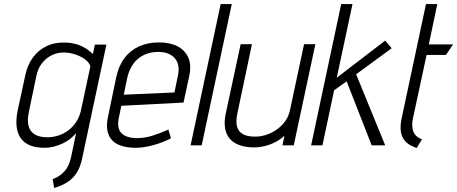

<svg xmlns="http://www.w3.org/2000/svg" viewBox="-20 -720 2264 951"><path d="M387 64 507 -499H450L440 -452Q422 -470 401 -482.5Q380 -495 357 -501.5Q334 -508 310 -509Q256 -512 214 -493Q172 -474 144 -436.5Q116 -399 105 -346L68 -175Q49 -84 82.5 -36Q116 12 200 12Q223 12 245.5 6.5Q268 1 289.5 -9Q311 -19 328 -32.5Q345 -46 357 -61L331 63Q326 83 318.5 99.5Q311 116 299.5 128.5Q288 141 273.5 151Q259 161 241 167L248 211Q289 199 317 180Q345 161 362 132.5Q379 104 387 64ZM428 -393 381 -173Q374 -142 358 -117Q342 -92 319.5 -75Q297 -58 270 -49Q243 -40 214 -40Q176 -40 152.5 -54Q129 -68 121.5 -96Q114 -124 123 -166L160 -343Q167 -377 183 -400Q199 -423 220 -437Q241 -451 264.5 -456.5Q288 -462 311 -459Q327 -458 344.5 -453Q362 -448 378.5 -440Q395 -432 408 -420.5Q421 -409 428 -393Z M568 -134 581 -196 889 -212 917 -342Q929 -397 913 -434Q897 -471 859.5 -490.5Q822 -510 767 -510Q713 -510 669.5 -490.5Q626 -471 597 -433Q568 -395 556 -339L515 -142Q506 -100 512.5 -70.5Q519 -41 537.5 -23Q556 -5 585.5 3.5Q615 12 653 12Q691 12 737.5 -0.5Q784 -13 827 -35L814 -78Q771 -59 733.5 -47.5Q696 -36 658 -36Q634 -36 615 -41.5Q596 -47 583.5 -58.5Q571 -70 567 -89Q563 -108 568 -134ZM862 -349 844 -262 593 -251 611 -338Q621 -378 641.5 -405.5Q662 -433 693.5 -448Q725 -463 765 -463Q800 -463 824.5 -449Q849 -435 859 -409.5Q869 -384 862 -349Z M924 0H979L1128 -700H1073Z M1389 -48 1379 0H1435L1542 -501H1486L1416 -173Q1410 -146 1395.5 -124Q1381 -102 1359.5 -85Q1338 -68 1313 -57.5Q1288 -47 1261 -44Q1220 -41 1193 -51Q1166 -61 1156 -87.5Q1146 -114 1156 -160L1228 -501H1172L1098 -157Q1091 -123 1093.5 -96Q1096 -69 1107 -49Q1118 -29 1137 -16Q1156 -3 1181.5 3.5Q1207 10 1238 10Q1264 10 1291 3.5Q1318 -3 1343.5 -16Q1369 -29 1389 -48Z M1744 -352 1920 -481 1888 -519 1648 -335 1726 -700H1670L1521 0H1577L1635 -273L1697 -317L1821 0H1888Z M2025 -132 2093 -448H2189L2224 -500H2104L2146 -700H2090L1969 -132Q1957 -74 1974.5 -39Q1992 -4 2044 13L2070 -30Q2049 -38 2037.5 -51.5Q2026 -65 2023 -85.5Q2020 -106 2025 -132Z"/></svg>

Font: Advent Pro
Style: Italic
Weight: 400
Italic angle: -12°
Designer: VivaRado, Andreas Kalpakidis
Foundry: VivaRado, Andreas Kalpakidis
Version: Version 3.000